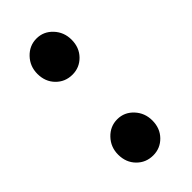

<svg xmlns="http://www.w3.org/2000/svg" viewBox="-168 -525 575 575"><g transform="rotate(-45 119.0 -237.5)"><path d="M115 -332Q84 -332 63 -353.5Q42 -375 42 -408Q42 -440 63.5 -462.5Q85 -485 115 -485Q145 -485 166 -462.5Q187 -440 187 -408Q187 -375 166 -353.5Q145 -332 115 -332ZM115 10Q84 10 63 -11.5Q42 -33 42 -66Q42 -98 63.5 -120.5Q85 -143 115 -143Q145 -143 166 -120.5Q187 -98 187 -66Q187 -33 166 -11.5Q145 10 115 10Z"/></g></svg>

Font: Overlock
Style: Bold
Weight: 700
Designer: Dario Muhafara
Foundry: Dario Manuel Muhafara
Version: Version 1.001